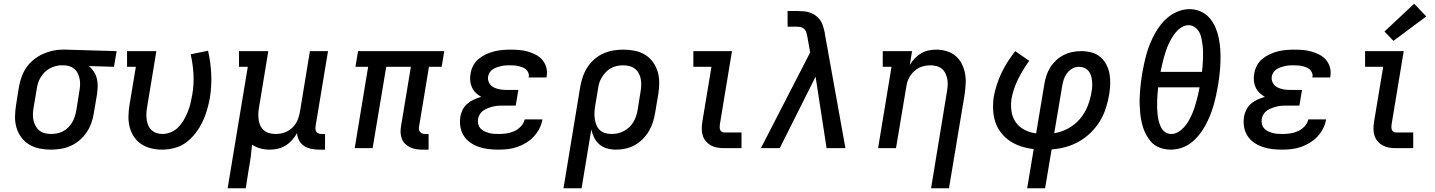

<svg xmlns="http://www.w3.org/2000/svg" viewBox="-20 -794 7690 1029"><path d="M253 8Q222 8 192 2Q162 -4 137 -19Q112 -34 94.5 -57.5Q77 -81 68.5 -109.5Q60 -138 60.5 -169Q61 -200 66 -231L82 -331Q87 -358 96.5 -384Q106 -410 122 -433Q138 -456 161 -474.5Q184 -493 209.5 -504.5Q235 -516 261.5 -522Q288 -528 315 -528Q319 -528 323 -528Q327 -528 331 -528L605 -520L591 -436L457 -440Q472 -427 483 -410Q494 -393 499 -373Q504 -353 503.5 -331.5Q503 -310 500 -289L483 -189Q479 -162 470 -136Q461 -110 445 -86Q429 -62 407 -43Q385 -24 359.5 -12.5Q334 -1 306.5 3.5Q279 8 253 8ZM254 -76Q271 -76 287.5 -79.5Q304 -83 319 -91Q334 -99 346.5 -112Q359 -125 367.5 -139.5Q376 -154 381 -170Q386 -186 389 -203L405 -303Q408 -319 409 -335.5Q410 -352 407.5 -367Q405 -382 399 -396.5Q393 -411 382 -421.5Q371 -432 356.5 -437.5Q342 -443 326 -444H317Q315 -444 313 -444Q311 -444 309 -444Q293 -444 277 -439.5Q261 -435 246 -427Q231 -419 219 -406.5Q207 -394 198 -379.5Q189 -365 184 -349Q179 -333 177 -317L160 -217Q157 -200 156.5 -182.5Q156 -165 159.5 -149Q163 -133 171 -118.5Q179 -104 191.5 -94Q204 -84 220.5 -80Q237 -76 254 -76Z M849 8Q819 8 790 1Q761 -6 737.5 -21.5Q714 -37 698 -61Q682 -85 675 -112.5Q668 -140 668.5 -170.5Q669 -201 674 -231L708 -436H661V-520H818L768 -217Q765 -201 764.5 -184Q764 -167 766.5 -151.5Q769 -136 775 -121.5Q781 -107 792.5 -96.5Q804 -86 819 -81Q834 -76 851 -76Q873 -76 896 -85.5Q919 -95 936 -112.5Q953 -130 965 -151Q977 -172 986 -194Q995 -216 1000.5 -238.5Q1006 -261 1010 -284Q1020 -340 1017 -395Q1014 -450 1002 -503L1095 -522Q1109 -461 1112 -398Q1115 -335 1105 -270Q1099 -237 1089.5 -204.5Q1080 -172 1065 -140.5Q1050 -109 1028 -80.5Q1006 -52 978 -31Q950 -10 916 -1Q882 8 849 8Z M1200 215 1308 -436H1261V-520H1418L1368 -217Q1365 -200 1364.5 -183Q1364 -166 1366.5 -150Q1369 -134 1376 -119.5Q1383 -105 1395 -95Q1407 -85 1423 -80.5Q1439 -76 1456 -76Q1472 -76 1487.5 -79Q1503 -82 1517.5 -89Q1532 -96 1544.5 -107.5Q1557 -119 1565.5 -132.5Q1574 -146 1579 -161.5Q1584 -177 1587 -192L1641 -520H1738L1671 -116Q1670 -108 1671 -100Q1672 -92 1676.5 -86.5Q1681 -81 1688.5 -78.5Q1696 -76 1704 -76H1722V8H1690Q1669 8 1647.5 3.5Q1626 -1 1609.5 -12Q1593 -23 1583 -41.5Q1573 -60 1572 -81Q1561 -61 1545.5 -43.5Q1530 -26 1510.5 -14Q1491 -2 1469 3Q1447 8 1426 8Q1400 8 1375.5 1.5Q1351 -5 1331 -19Q1328 13 1324 44.5Q1320 76 1314 107L1297 215Z M2245 8Q2228 8 2211 5.5Q2194 3 2179 -4Q2164 -11 2152 -22.5Q2140 -34 2134 -49Q2128 -64 2127 -81Q2126 -98 2129 -116L2182 -436H2050L1977 0H1881L1953 -436H1885L1899 -520H2361L2347 -436H2279L2226 -116Q2224 -108 2225.5 -100Q2227 -92 2231.5 -86.5Q2236 -81 2243.5 -78.5Q2251 -76 2259 -76H2277V8Z M2653 8Q2626 8 2599 5Q2572 2 2547 -6.5Q2522 -15 2501 -29.5Q2480 -44 2466 -65.5Q2452 -87 2447.5 -113.5Q2443 -140 2447 -167Q2450 -187 2459.5 -206Q2469 -225 2485 -238.5Q2501 -252 2520 -260.5Q2539 -269 2559 -275Q2543 -284 2530 -296.5Q2517 -309 2509.5 -325.5Q2502 -342 2500 -361Q2498 -380 2502 -399Q2505 -421 2516 -442Q2527 -463 2545 -478Q2563 -493 2584.5 -503Q2606 -513 2628 -518.5Q2650 -524 2672 -526Q2694 -528 2716 -528Q2740 -528 2763.5 -526Q2787 -524 2809.5 -517.5Q2832 -511 2852 -500.5Q2872 -490 2886.5 -473Q2901 -456 2907.5 -433.5Q2914 -411 2910 -387Q2910 -385 2909.5 -383Q2909 -381 2909 -379H2813Q2813 -380 2813.5 -381Q2814 -382 2814 -383Q2816 -394 2811.5 -404.5Q2807 -415 2799 -422Q2791 -429 2781 -433Q2771 -437 2760.5 -439.5Q2750 -442 2738.5 -443Q2727 -444 2716 -444Q2704 -444 2692 -443.5Q2680 -443 2668.5 -440.5Q2657 -438 2645 -434Q2633 -430 2622.5 -423.5Q2612 -417 2605 -406.5Q2598 -396 2596 -384Q2593 -366 2601.5 -350Q2610 -334 2625.5 -326Q2641 -318 2659 -315Q2677 -312 2695 -312H2758L2744 -228H2682Q2668 -228 2654 -227.5Q2640 -227 2626.5 -224Q2613 -221 2599 -216Q2585 -211 2572.5 -203Q2560 -195 2552 -182.5Q2544 -170 2542 -156Q2540 -143 2543 -129.5Q2546 -116 2554.5 -106.5Q2563 -97 2575 -91Q2587 -85 2599.5 -81.5Q2612 -78 2625.5 -77Q2639 -76 2653 -76Q2674 -76 2695 -79Q2716 -82 2736 -91Q2756 -100 2771.5 -116.5Q2787 -133 2792 -154H2887Q2883 -129 2871 -105.5Q2859 -82 2841 -62.5Q2823 -43 2800 -29Q2777 -15 2752.5 -6.5Q2728 2 2703 5Q2678 8 2653 8Z M3000 215 3090 -331Q3095 -358 3104 -384Q3113 -410 3128.5 -434Q3144 -458 3166 -477Q3188 -496 3214 -507.5Q3240 -519 3267 -523.5Q3294 -528 3321 -528Q3351 -528 3381.5 -522Q3412 -516 3436.5 -501Q3461 -486 3478.5 -462.5Q3496 -439 3504.5 -410.5Q3513 -382 3513 -351Q3513 -320 3508 -289L3491 -189Q3487 -164 3479 -139Q3471 -114 3457.5 -91Q3444 -68 3424.5 -48.5Q3405 -29 3381.5 -16Q3358 -3 3332.5 2.5Q3307 8 3282 8Q3257 8 3233.5 1.5Q3210 -5 3192.5 -20Q3175 -35 3164.5 -56Q3154 -77 3149 -100L3097 215ZM3257 -76Q3274 -76 3290.5 -79.5Q3307 -83 3322.5 -91Q3338 -99 3351.5 -111.5Q3365 -124 3374 -139Q3383 -154 3388.5 -170Q3394 -186 3397 -203L3413 -303Q3416 -320 3416.5 -337.5Q3417 -355 3414 -371Q3411 -387 3403 -401.5Q3395 -416 3382 -426Q3369 -436 3352.5 -440Q3336 -444 3319 -444Q3303 -444 3286.5 -440.5Q3270 -437 3255 -429Q3240 -421 3227.5 -408Q3215 -395 3206 -380.5Q3197 -366 3192 -350Q3187 -334 3185 -317L3170 -228Q3167 -210 3166 -192.5Q3165 -175 3167.5 -158Q3170 -141 3176 -125Q3182 -109 3194 -97.5Q3206 -86 3222.5 -81Q3239 -76 3257 -76Z M3861 0Q3843 0 3824.5 -3Q3806 -6 3790.5 -14.5Q3775 -23 3763.5 -36.5Q3752 -50 3746.5 -67Q3741 -84 3741 -103Q3741 -122 3744 -141L3793 -436H3696V-520H3903L3838 -127Q3837 -120 3837 -112.5Q3837 -105 3839.5 -98.5Q3842 -92 3848 -88Q3854 -84 3861 -84H3954V0Z M4058 0 4322 -513 4307 -597Q4305 -608 4302 -618.5Q4299 -629 4292 -637Q4285 -645 4274 -648Q4263 -651 4251 -651H4201V-723V-735H4251Q4270 -735 4288 -733.5Q4306 -732 4322.5 -726Q4339 -720 4353 -709.5Q4367 -699 4376.5 -685Q4386 -671 4391 -654.5Q4396 -638 4400 -620Q4400 -618 4400.5 -616Q4401 -614 4401 -611L4511 0H4410L4351 -383L4159 0Z M4970 215 5055 -303Q5058 -320 5059 -337Q5060 -354 5057 -370Q5054 -386 5047 -400.5Q5040 -415 5028 -425Q5016 -435 5000 -439.5Q4984 -444 4967 -444Q4952 -444 4936.5 -441Q4921 -438 4906.5 -431Q4892 -424 4879.5 -412.5Q4867 -401 4858 -387.5Q4849 -374 4844 -358.5Q4839 -343 4837 -328L4782 0H4686L4758 -436H4711V-520H4868L4856 -446Q4867 -465 4882.5 -481Q4898 -497 4916.5 -508Q4935 -519 4956 -523.5Q4977 -528 4997 -528Q5026 -528 5053 -520Q5080 -512 5100.5 -495Q5121 -478 5133.5 -454Q5146 -430 5151.5 -402.5Q5157 -375 5155.5 -346.5Q5154 -318 5150 -289L5066 215Z M5485 215 5520 5Q5485 1 5452.5 -9.5Q5420 -20 5393 -38Q5366 -56 5345.5 -82Q5325 -108 5314.5 -139.5Q5304 -171 5302.5 -206Q5301 -241 5306 -276Q5312 -308 5322.5 -340.5Q5333 -373 5347.5 -403.5Q5362 -434 5381 -463.5Q5400 -493 5421 -520L5496 -468Q5479 -445 5464 -420Q5449 -395 5436.5 -370Q5424 -345 5415 -318.5Q5406 -292 5401 -265Q5396 -231 5401 -197.5Q5406 -164 5424 -138.5Q5442 -113 5471.5 -98Q5501 -83 5533 -79L5577 -343Q5581 -367 5588.5 -390Q5596 -413 5609.5 -434Q5623 -455 5641.5 -472Q5660 -489 5682.5 -500Q5705 -511 5728.5 -515.5Q5752 -520 5776 -520Q5803 -520 5829.5 -513Q5856 -506 5876 -489.5Q5896 -473 5908.5 -449.5Q5921 -426 5926 -399.5Q5931 -373 5930 -345Q5929 -317 5925 -290Q5919 -253 5907.5 -216.5Q5896 -180 5875.5 -146Q5855 -112 5826 -83.5Q5797 -55 5762.5 -35.5Q5728 -16 5691 -6Q5654 4 5616 7L5581 215ZM5630 -80Q5669 -86 5705.5 -106Q5742 -126 5768.5 -157.5Q5795 -189 5809.5 -226.5Q5824 -264 5830 -302Q5833 -317 5833.5 -332.5Q5834 -348 5832.5 -362.5Q5831 -377 5826.5 -390.5Q5822 -404 5813 -414.5Q5804 -425 5790.5 -430.5Q5777 -436 5762 -436Q5743 -436 5726 -426Q5709 -416 5697.5 -400Q5686 -384 5680.5 -366Q5675 -348 5672 -329Z M6254 8Q6233 8 6213 3Q6193 -2 6176 -12Q6159 -22 6146 -37.5Q6133 -53 6123.5 -70.5Q6114 -88 6107.5 -107Q6101 -126 6097 -146Q6093 -166 6091 -186.5Q6089 -207 6088 -228.5Q6087 -250 6088 -271Q6089 -292 6090.5 -313.5Q6092 -335 6095 -356Q6098 -377 6101 -398Q6106 -426 6112 -454Q6118 -482 6126 -509.5Q6134 -537 6145 -563.5Q6156 -590 6170.5 -616Q6185 -642 6204 -665.5Q6223 -689 6247 -707Q6271 -725 6299 -735Q6327 -745 6355 -745Q6387 -745 6415 -732.5Q6443 -720 6462.5 -697.5Q6482 -675 6494 -647Q6506 -619 6512 -589Q6518 -559 6520 -527.5Q6522 -496 6521 -464Q6520 -432 6516.5 -400Q6513 -368 6508 -337Q6503 -309 6497 -281Q6491 -253 6483 -226Q6475 -199 6464 -172Q6453 -145 6438.5 -119Q6424 -93 6405 -69.5Q6386 -46 6362.5 -28Q6339 -10 6310.5 -1Q6282 8 6254 8ZM6422 -409Q6424 -428 6425.5 -446.5Q6427 -465 6427.5 -483.5Q6428 -502 6427.5 -520Q6427 -538 6424.5 -556Q6422 -574 6418.5 -591.5Q6415 -609 6406 -624Q6397 -639 6382.5 -649Q6368 -659 6350 -659Q6331 -659 6313.5 -648.5Q6296 -638 6283 -622.5Q6270 -607 6260 -590Q6250 -573 6242 -555.5Q6234 -538 6228 -519.5Q6222 -501 6217 -483Q6212 -465 6208 -446.5Q6204 -428 6200 -409ZM6258 -76Q6277 -76 6294.5 -86.5Q6312 -97 6325.5 -112Q6339 -127 6349 -144Q6359 -161 6367 -179Q6375 -197 6381 -215Q6387 -233 6392 -251.5Q6397 -270 6401.5 -288.5Q6406 -307 6409 -326H6187Q6185 -307 6183.5 -288.5Q6182 -270 6181.5 -252Q6181 -234 6181.5 -215.5Q6182 -197 6184 -179Q6186 -161 6190.5 -144Q6195 -127 6202.5 -111.5Q6210 -96 6224.5 -86Q6239 -76 6258 -76Z M6853 8Q6826 8 6799 5Q6772 2 6747 -6.5Q6722 -15 6701 -29.5Q6680 -44 6666 -65.5Q6652 -87 6647.5 -113.5Q6643 -140 6647 -167Q6650 -187 6659.5 -206Q6669 -225 6685 -238.5Q6701 -252 6720 -260.5Q6739 -269 6759 -275Q6743 -284 6730 -296.5Q6717 -309 6709.5 -325.5Q6702 -342 6700 -361Q6698 -380 6702 -399Q6705 -421 6716 -442Q6727 -463 6745 -478Q6763 -493 6784.5 -503Q6806 -513 6828 -518.5Q6850 -524 6872 -526Q6894 -528 6916 -528Q6940 -528 6963.5 -526Q6987 -524 7009.5 -517.5Q7032 -511 7052 -500.5Q7072 -490 7086.5 -473Q7101 -456 7107.5 -433.5Q7114 -411 7110 -387Q7110 -385 7109.5 -383Q7109 -381 7109 -379H7013Q7013 -380 7013.5 -381Q7014 -382 7014 -383Q7016 -394 7011.5 -404.5Q7007 -415 6999 -422Q6991 -429 6981 -433Q6971 -437 6960.5 -439.5Q6950 -442 6938.5 -443Q6927 -444 6916 -444Q6904 -444 6892 -443.5Q6880 -443 6868.5 -440.5Q6857 -438 6845 -434Q6833 -430 6822.5 -423.5Q6812 -417 6805 -406.5Q6798 -396 6796 -384Q6793 -366 6801.5 -350Q6810 -334 6825.5 -326Q6841 -318 6859 -315Q6877 -312 6895 -312H6958L6944 -228H6882Q6868 -228 6854 -227.5Q6840 -227 6826.5 -224Q6813 -221 6799 -216Q6785 -211 6772.5 -203Q6760 -195 6752 -182.5Q6744 -170 6742 -156Q6740 -143 6743 -129.5Q6746 -116 6754.5 -106.5Q6763 -97 6775 -91Q6787 -85 6799.5 -81.5Q6812 -78 6825.5 -77Q6839 -76 6853 -76Q6874 -76 6895 -79Q6916 -82 6936 -91Q6956 -100 6971.5 -116.5Q6987 -133 6992 -154H7087Q7083 -129 7071 -105.5Q7059 -82 7041 -62.5Q7023 -43 7000 -29Q6977 -15 6952.5 -6.5Q6928 2 6903 5Q6878 8 6853 8Z M7461 0Q7443 0 7424.5 -3Q7406 -6 7390.5 -14.5Q7375 -23 7363.5 -36.5Q7352 -50 7346.5 -67Q7341 -84 7341 -103Q7341 -122 7344 -141L7393 -436H7296V-520H7503L7438 -127Q7437 -120 7437 -112.5Q7437 -105 7439.5 -98.5Q7442 -92 7448 -88Q7454 -84 7461 -84H7554V0ZM7448 -575 7400 -625 7559 -774 7624 -706Z"/></svg>

Font: Iosevka Etoile Medium Oblique
Style: Regular
Weight: 500
Italic angle: -9°
Designer: Belleve Invis
Foundry: Belleve Invis
Version: Version 15.5.2; ttfautohint (v1.8.4)